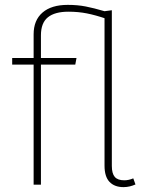

<svg xmlns="http://www.w3.org/2000/svg" viewBox="-20 -758 616 788"><path d="M258 -738Q298 -738 331.5 -731.5Q365 -725 409 -712L416 -681Q372 -696 336.5 -703Q301 -710 261 -710Q205 -710 176.5 -687Q148 -664 148 -613V0H118V-617Q118 -675 154.5 -706.5Q191 -738 258 -738ZM294 -520 289 -493H30V-520ZM439 -77Q439 -46 451 -32Q463 -18 490 -18Q508 -18 527 -26L536 -1Q525 4 512.5 7Q500 10 487 10Q450 10 429.5 -11.5Q409 -33 409 -78V-712L439 -716Z"/></svg>

Font: Firava
Style: Regular
Weight: 400
Designer: Carrois Corporate & Edenspiekermann AG
Foundry: Greg Finn Gibson
Version: Version 5.000